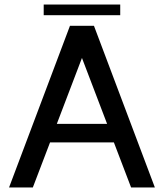

<svg xmlns="http://www.w3.org/2000/svg" viewBox="-20 -828 724 848"><path d="M395 -714 664 0H559L483 -199H201L125 0H20L289 -714ZM453 -281 342 -572 231 -281ZM511 -761H173V-808H511Z"/></svg>

Font: Non Bureau
Style: Regular
Weight: 400
Designer: Jona Saucedo
Foundry: Non Foundry
Version: Version 1.000; ttfautohint (v1.8.4)